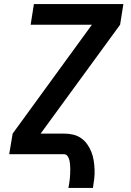

<svg xmlns="http://www.w3.org/2000/svg" viewBox="-20 -755 640 940"><path d="M315 165Q317 153 319 141.5Q321 130 322 118.5Q323 107 323.5 96Q324 85 324 73.5Q324 62 323 50.5Q322 39 319.5 28.5Q317 18 310.5 9Q304 0 293 0H25L42 -101L430 -634H130L146 -735H584L568 -634L179 -101H293Q316 -101 337.5 -96Q359 -91 376.5 -79Q394 -67 406.5 -49.5Q419 -32 427 -12Q435 8 438.5 29.5Q442 51 443 73.5Q444 96 441.5 119Q439 142 435 165Z"/></svg>

Font: Iosevka SS04 Extended
Style: Bold Italic
Weight: 700
Width: 7
Italic angle: -9°
Monospace: yes
Designer: Belleve Invis
Foundry: Belleve Invis
Version: Version 19.0.0; ttfautohint (v1.8.4)